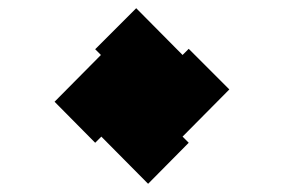

<svg xmlns="http://www.w3.org/2000/svg" viewBox="-20 -489 691 468"><path d="M341 -41 227 -156 212 -141 113 -241 226 -355 212 -369 312 -469 425 -355 440 -370 539 -271 425 -156 440 -141Z"/></svg>

Font: Archivo SemiExpanded Thin
Style: Regular
Weight: 250
Width: 6
Designer: Hector Gatti
Foundry: Omnibus-Type
Version: Version 2.001